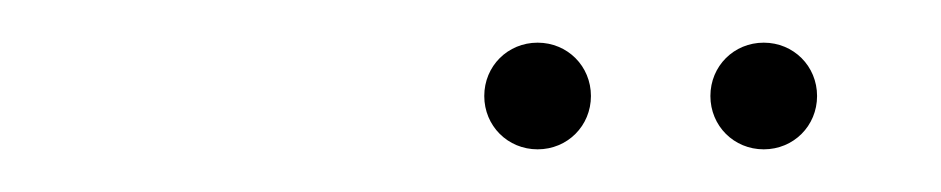

<svg xmlns="http://www.w3.org/2000/svg" viewBox="-20 -695 441 90"><path d="M232 -625C246 -625 257 -636 257 -650C257 -664 246 -675 232 -675C218 -675 207 -664 207 -650C207 -636 218 -625 232 -625ZM313 -650C313 -636 324 -625 338 -625C352 -625 363 -636 363 -650C363 -664 352 -675 338 -675C324 -675 313 -664 313 -650Z"/></svg>

Font: Nacelle Thin
Style: Italic
Weight: 100
Italic angle: -12°
Designer: Sora Sagano
Foundry: Sora Sagano
Version: Version 1.000;FEAKit 1.0